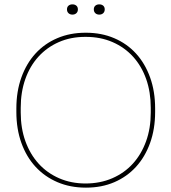

<svg xmlns="http://www.w3.org/2000/svg" viewBox="-20 -855 786 880"><path d="M55 -342Q55 -264 78 -200Q101 -136 143 -90.5Q185 -45 243.5 -20Q302 5 373 5H375Q446 5 504 -20Q562 -45 603.5 -90.5Q645 -136 668 -200Q691 -264 691 -342V-358Q691 -436 668 -500Q645 -564 603.5 -609.5Q562 -655 503.5 -680Q445 -705 374 -705H372Q301 -705 242.5 -680Q184 -655 142.5 -609.5Q101 -564 78 -500Q55 -436 55 -358ZM75 -339V-361Q75 -433 96 -492.5Q117 -552 156 -595Q195 -638 249.5 -662Q304 -686 371 -686H373Q441 -686 496 -662Q551 -638 590 -595Q629 -552 650 -492.5Q671 -433 671 -361V-339Q671 -267 649.5 -207.5Q628 -148 589 -105Q550 -62 494.5 -38Q439 -14 371 -14H373Q306 -14 251 -38Q196 -62 157 -105Q118 -148 96.5 -207.5Q75 -267 75 -339ZM312 -788Q323 -788 330 -794.5Q337 -801 337 -812Q337 -823 330 -829Q323 -835 312 -835Q301 -835 294 -829Q287 -823 287 -812Q287 -801 294 -794.5Q301 -788 312 -788ZM435 -788Q446 -788 453 -794.5Q460 -801 460 -812Q460 -823 453 -829Q446 -835 435 -835Q424 -835 417 -829Q410 -823 410 -812Q410 -801 417 -794.5Q424 -788 435 -788Z"/></svg>

Font: Fixel Variable
Style: Regular
Weight: 100
Width: 3
Designer: AlfaBravo + MacPaw
Foundry: Kyrylo Tkachov, Marchela Mozhyna, Serhii Makarenko, Maria Weinstein, Zakhar Kryvoshyya
Version: Version 1.211